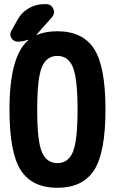

<svg xmlns="http://www.w3.org/2000/svg" viewBox="-20 -890 540 920"><path d="M180.7 -161.6Q203.1 -108.4 254.9 -108.4Q306.6 -108.4 329.1 -161.6Q351.6 -214.8 351.6 -364.7Q351.6 -514.6 329.1 -568.4Q306.6 -622.1 254.9 -622.1Q203.1 -622.1 180.7 -568.4Q158.2 -514.6 158.2 -364.7Q158.2 -214.8 180.7 -161.6ZM254.9 -740.2Q376 -740.2 430.7 -656.2Q485.4 -572.3 485.4 -365.2Q485.4 -158.2 430.7 -74.2Q376 9.8 254.9 9.8Q133.8 9.8 79.6 -74.2Q25.4 -158.2 25.4 -365.2Q25.4 -619.1 114.3 -696.3Q115.2 -697.3 114.3 -698.7Q113.3 -700.2 112.3 -699.2Q89.8 -690.4 65.4 -690.4Q45.9 -690.4 35.2 -707Q24.4 -723.6 34.2 -742.2L64.5 -795.9Q83 -830.1 117.2 -850.1Q151.4 -870.1 190.4 -870.1H200.2Q225.6 -870.1 235.4 -847.7Q245.1 -825.2 227.5 -805.7L165 -735.4Q161.1 -729.5 155.3 -724.6Q154.3 -723.6 155.3 -722.7Q156.2 -721.7 157.2 -722.7Q197.3 -740.2 254.9 -740.2Z"/></svg>

Font: Rounded-X Mgen+ 1m bold
Style: Bold
Weight: 700
Designer: [Source Han Sans]
Ryoko NISHIZUKA  (kana & ideographs); Paul D. Hunt (Latin, Greek & Cyrillic); Wenlong ZHANG  (bopomofo
Version: Version 1.059.20150602